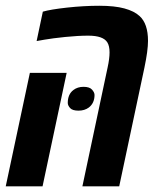

<svg xmlns="http://www.w3.org/2000/svg" viewBox="-33 -660 560 680"><path d="M460.9 -603.5Q491.2 -576.7 491.2 -515.1Q491.2 -481 478.5 -420.4L389.2 0H258.8L348.1 -420.9Q355 -452.1 355 -474.6Q355 -497.1 347.2 -509.8Q332.5 -533.7 279.8 -533.7Q244.1 -533.7 198.2 -529.1Q152.3 -524.4 124.5 -519.5L96.7 -514.6L118.7 -618.7Q145 -626.5 204.6 -633.1Q264.2 -639.6 318.6 -639.6Q373 -639.6 407.7 -630.1Q442.4 -620.6 460.9 -603.5ZM-12.7 0 72.8 -401.9H203.1L117.7 0ZM227.1 -341.3Q241.7 -352.5 262.9 -352.5Q284.2 -352.5 293 -342.5Q301.8 -332.5 301.8 -323.7Q301.8 -294.9 281.7 -279.3Q266.6 -268.1 245.1 -268.1Q223.6 -268.1 215.3 -277.3Q207 -286.6 207 -295.4Q207 -326.2 227.1 -341.3Z"/></svg>

Font: Open Sans Hebrew Condensed
Style: Bold Italic
Weight: 700
Width: 3
Italic angle: -12°
Foundry: Ascender Corporation, Yanek Iontef
Version: Version 2.001;PS 002.001;hotconv 1.0.70;makeotf.lib2.5.58329